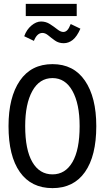

<svg xmlns="http://www.w3.org/2000/svg" viewBox="-20 -960 540 991"><path d="M251 11Q141 11 82.5 -72Q24 -155 24 -309Q24 -458 82.5 -543.5Q141 -629 251 -629Q360 -629 418.5 -543.5Q477 -458 477 -309Q477 -155 418.5 -72Q360 11 251 11ZM251 -60Q317 -60 354 -123.5Q391 -187 391 -309Q391 -424 354 -490.5Q317 -557 251 -557Q184 -557 147 -490.5Q110 -424 110 -309Q110 -187 147 -123.5Q184 -60 251 -60ZM345 -836 395 -812Q377 -771 355.5 -754Q334 -737 309 -737Q283 -737 264 -750.5Q245 -764 229.5 -777Q214 -790 199 -790Q171 -790 155 -749L105 -773Q117 -807 142 -828Q167 -849 192 -849Q217 -849 238 -835.5Q259 -822 276 -808.5Q293 -795 307 -795Q318 -795 327 -804Q336 -813 345 -836ZM113 -877V-940H376V-877Z"/></svg>

Font: Inconsolata Medium
Style: Regular
Weight: 500
Monospace: yes
Designer: Raph Levien, Cyreal, Brenton Simpson
Foundry: Raph Levien, Cyreal, Google
Version: Version 3.001; ttfautohint (v1.8.2.53-6de2)